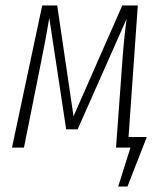

<svg xmlns="http://www.w3.org/2000/svg" viewBox="-20 -542 595 705"><path d="M519 -39 448 143H414L459 0H406L430 -327Q436 -408 445 -473L265 -67H223L161 -476Q146 -388 133 -325L68 0H24L135 -522H190L250 -115L429 -522H486L452 -39Z"/></svg>

Font: Fira Sans Extra Condensed ExtraLight
Style: Italic
Weight: 275
Width: 3
Italic angle: -8°
Designer: Carrois Corporate & Edenspiekermann AG
Foundry: Carrois Corporate GbR & Edenspiekermann AG
Version: Version 4.203